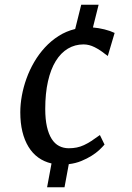

<svg xmlns="http://www.w3.org/2000/svg" viewBox="-20 -683 556 808"><path d="M196.8 4.9Q165.5 -2.4 141.1 -20Q116.7 -37.6 99.9 -65.2Q83 -92.8 74.2 -129.2Q65.4 -165.5 65.4 -210.4Q65.4 -244.1 72 -280.5Q78.6 -316.9 91.6 -352.8Q104.5 -388.7 124 -422.1Q143.6 -455.6 169.2 -483.4Q194.8 -511.2 226.6 -531.5Q258.3 -551.8 296.4 -561L321.8 -663.1H395L371.1 -567.4Q395 -565.4 419.7 -559.3Q444.3 -553.2 462.4 -544.4L433.6 -447.3Q431.2 -449.7 428 -451.7Q424.8 -453.6 422.4 -455.6Q401.4 -472.7 378.2 -484.4Q355 -496.1 331.5 -496.1Q295.4 -496.1 265.6 -478.3Q235.8 -460.4 214.6 -426Q193.4 -391.6 181.9 -340.8Q170.4 -290 170.4 -224.6Q170.4 -181.2 177.5 -149.9Q184.6 -118.7 197.5 -98.4Q210.4 -78.1 228.8 -68.6Q247.1 -59.1 269.5 -59.1Q287.6 -59.1 303 -62.3Q318.4 -65.4 333.3 -72.3Q348.1 -79.1 364.3 -89.6Q380.4 -100.1 400.4 -114.7L419.9 -74.7Q411.6 -64.9 398.2 -52.2Q384.8 -39.6 365.7 -27.6Q346.7 -15.6 322.5 -5.6Q298.3 4.4 269.5 7.8L251.5 105H178.2L196.8 4.9Z"/></svg>

Font: Merriweather
Style: Italic
Weight: 400
Italic angle: -7°
Designer: Eben Sorkin ( eben@eyebytes.com )
Foundry: Eben Sorkin ( eben@eyebytes.com )
Version: Version 1.005; ttfautohint (v0.97) -l 13 -r 13 -G 200 -x 24 